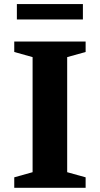

<svg xmlns="http://www.w3.org/2000/svg" viewBox="-20 -896 476 916"><path d="M388.5 -50V0H48V-50L135.5 -74.5V-623.5L48 -648V-698H388.5V-648L300.5 -623.5V-74.5ZM60.5 -803V-876.5H375.5V-803Z"/></svg>

Font: Newsreader 9pt SemiBold
Style: Regular
Weight: 600
Designer: Hugues Gentile
Foundry: Production Type
Version: Version 1.003